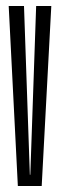

<svg xmlns="http://www.w3.org/2000/svg" viewBox="-20 -620 202 640"><path d="M39.5 0H119L151 -600H100.5L81 -37.5H79.5L60 -600H9Z"/></svg>

Font: Anybody UltraCondensed Light
Style: Regular
Weight: 300
Width: 1
Version: Version 1.113;gftools[0.9.25]